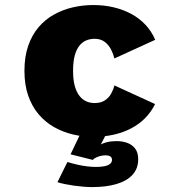

<svg xmlns="http://www.w3.org/2000/svg" viewBox="-20 -532 690 762"><path d="M350 11Q308.5 11 268.8 1.5Q229 -8 194.2 -27.8Q159.5 -47.5 133.2 -78.5Q107 -109.5 92 -152.2Q77 -195 77 -251Q77 -307.5 92 -350.5Q107 -393.5 133.2 -424.2Q159.5 -455 194.2 -474.2Q229 -493.5 268.8 -502.8Q308.5 -512 350 -512Q393 -512 431 -503Q469 -494 501 -476.8Q533 -459.5 557.2 -433.8Q581.5 -408 596 -374L434 -300Q430 -317 421 -335Q412 -353 396 -365.5Q380 -378 355.5 -378Q337.5 -378 322 -371.5Q306.5 -365 294.8 -350.2Q283 -335.5 276.5 -311Q270 -286.5 270 -251Q270 -216 276.5 -191.8Q283 -167.5 294.8 -152.2Q306.5 -137 322 -130Q337.5 -123 355.5 -123Q380 -123 396 -133.5Q412 -144 421 -160.2Q430 -176.5 434 -193L595.5 -119Q580 -87.5 556 -63.2Q532 -39 500.5 -22.5Q469 -6 431.2 2.5Q393.5 11 350 11ZM346.5 210.5Q330.5 210.5 311.5 209Q292.5 207.5 273.2 204.8Q254 202 237 198.5Q220 195 208 191L247.5 111Q269.5 117.5 288.5 121.8Q307.5 126 325.5 128.2Q343.5 130.5 361.5 130.5Q381.5 130.5 395.5 127.5Q409.5 124.5 417 118.2Q424.5 112 424.5 102.5Q424.5 93.5 418.2 89Q412 84.5 397.5 84.5Q391.5 84.5 382.2 86.2Q373 88 363.8 92Q354.5 96 348 102.5L260 80.5L298.5 0H401.5L362 76L356 64Q361.5 53 373.8 45Q386 37 403.5 32.5Q421 28 442 28Q465.5 28 485 35Q504.5 42 516.5 57.8Q528.5 73.5 528.5 100Q528.5 137 505.8 161.8Q483 186.5 442 198.5Q401 210.5 346.5 210.5Z"/></svg>

Font: Trispace Thin ExtraBold
Style: Regular
Weight: 800
Version: Version 1.210